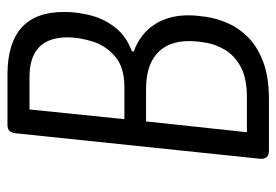

<svg xmlns="http://www.w3.org/2000/svg" viewBox="-133 -607 740 514"><g transform="rotate(-90 237.0 -350.0)"><path d="M91 0Q67 0 69 -24L137 -676Q138 -688 143 -694Q148 -700 161 -700H294Q462 -700 462 -549Q462 -512 452.5 -476Q443 -440 420 -411Q397 -382 357 -367L356 -362Q403 -345 428 -307Q453 -269 453 -216Q453 -196 449 -168.5Q445 -141 432.5 -111.5Q420 -82 395.5 -57Q371 -32 330 -16Q289 0 227 0ZM175 -387H261Q314 -387 343 -412Q372 -437 383 -472.5Q394 -508 394 -539Q394 -641 288 -641H201ZM140 -59H233Q284 -59 314 -75Q344 -91 359.5 -116Q375 -141 379.5 -167.5Q384 -194 384 -214Q384 -269 351.5 -299Q319 -329 255 -329H169Z"/></g></svg>

Font: Asap Condensed Condensed Light
Style: Italic
Weight: 300
Width: 3
Italic angle: -6°
Designer: Pablo Cosgaya
Foundry: Omnibus-Type
Version: Version 3.001; ttfautohint (v1.8.4.7-5d5b)